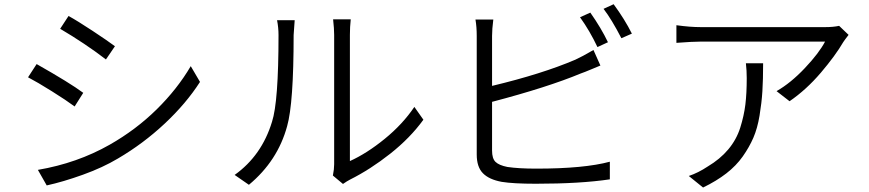

<svg xmlns="http://www.w3.org/2000/svg" viewBox="-20 -838 4040 893"><path d="M259.8 -704.1 298.8 -763.7Q339.8 -741.2 410.2 -694.8Q480.5 -648.4 514.6 -623L472.7 -561.5Q376 -635.7 259.8 -704.1ZM197.3 24.4 156.2 -47.9Q338.9 -79.1 490.2 -165Q612.3 -234.4 708.5 -329.1Q804.7 -423.8 867.2 -530.3L910.2 -457Q845.7 -356.4 746.1 -263.2Q646.5 -169.9 528.3 -100.6Q458 -58.6 365.7 -25.4Q273.4 7.8 197.3 24.4ZM110.4 -478.5 150.4 -540Q305.7 -452.1 367.2 -406.2L327.1 -342.8Q289.1 -371.1 221.2 -413.6Q153.3 -456.1 110.4 -478.5Z M1137.7 21.5 1071.3 -24.4Q1197.3 -114.3 1245.1 -271.5Q1275.4 -364.3 1275.4 -674.8Q1275.4 -710 1268.6 -744.1H1350.6Q1345.7 -680.7 1345.7 -674.8Q1345.7 -357.4 1315.4 -251Q1271.5 -89.8 1137.7 21.5ZM1575.2 17.6 1528.3 -21.5Q1534.2 -50.8 1534.2 -74.2V-675.8Q1534.2 -704.1 1529.3 -748H1611.3Q1607.4 -712.9 1607.4 -675.8V-88.9Q1685.5 -124 1769 -191.9Q1852.5 -259.8 1907.2 -340.8L1949.2 -281.2Q1887.7 -196.3 1794.9 -123Q1702.1 -49.8 1608.4 -2.9Q1594.7 3.9 1575.2 17.6Z M2807.6 -641.6 2758.8 -619.1Q2722.7 -695.3 2677.7 -757.8L2725.6 -779.3Q2776.4 -707 2807.6 -641.6ZM2268.6 -364.3V-137.7Q2268.6 -100.6 2284.7 -85Q2300.8 -69.3 2339.8 -61.5Q2391.6 -53.7 2474.6 -53.7Q2697.3 -53.7 2816.4 -85.9V-3.9Q2678.7 16.6 2471.7 16.6Q2367.2 16.6 2313.5 7.8Q2254.9 -2.9 2226.1 -32.2Q2197.3 -61.5 2197.3 -119.1V-670.9Q2197.3 -712.9 2191.4 -747.1H2274.4Q2268.6 -702.1 2268.6 -670.9V-438.5Q2501 -494.1 2656.2 -560.5Q2686.5 -574.2 2740.2 -605.5L2772.5 -533.2Q2764.6 -530.3 2731.4 -516.1Q2698.2 -502 2680.7 -496.1Q2528.3 -432.6 2268.6 -364.3ZM2787.1 -796.9 2834 -818.4Q2885.7 -748 2918.9 -681.6L2870.1 -660.2Q2824.2 -749 2787.1 -796.9Z M3449.2 -543.9H3529.3Q3529.3 -467.8 3525.9 -413.6Q3522.5 -359.4 3512.7 -300.3Q3502.9 -241.2 3483.9 -197.3Q3464.8 -153.3 3434.6 -110.4Q3404.3 -67.4 3358.4 -31.7Q3312.5 3.9 3250 34.2L3183.6 -19.5Q3227.5 -34.2 3271.5 -63.5Q3329.1 -97.7 3367.2 -143.1Q3405.3 -188.5 3422.9 -244.1Q3440.4 -299.8 3446.8 -352.1Q3453.1 -404.3 3453.1 -474.6Q3453.1 -509.8 3449.2 -543.9ZM3882.8 -717.8 3926.8 -675.8Q3907.2 -650.4 3902.3 -642.6Q3865.2 -579.1 3797.9 -500Q3730.5 -420.9 3652.3 -367.2L3591.8 -414.1Q3658.2 -452.1 3723.6 -521.5Q3789.1 -590.8 3817.4 -644.5H3238.3Q3202.1 -644.5 3126 -638.7V-720.7Q3189.5 -711.9 3238.3 -711.9H3819.3Q3855.5 -711.9 3882.8 -717.8Z"/></svg>

Font: Gen Shin Gothic Normal
Style: Regular
Weight: 300
Designer: [Source Han Sans]
Ryoko NISHIZUKA  (kana & ideographs); Paul D. Hunt (Latin, Greek & Cyrillic); Wenlong ZHANG  (bopomofo
Version: Version 1.002.20150607